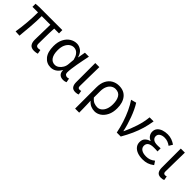

<svg xmlns="http://www.w3.org/2000/svg" viewBox="217 -1714 3070 3070"><g transform="rotate(45 1752.5 -178.5)"><path d="M542 13Q478 13 450.5 -22Q423 -57 423 -122Q423 -143 424 -182.5Q425 -222 426 -271Q427 -320 428 -371.5Q429 -423 430 -468H235Q235 -353 225 -231Q215 -109 204 5L112 0Q131 -115 141 -236.5Q151 -358 151 -468H25V-538L103 -543H626V-468H517Q514 -422 512.5 -369Q511 -316 510.5 -265.5Q510 -215 509.5 -175.5Q509 -136 509 -116Q509 -88 522 -75.5Q535 -63 560 -63Q573 -63 603 -69L616 1Q603 5 584 9Q565 13 542 13Z M914 13Q822 13 764 -57.5Q706 -128 706 -262Q706 -355 739 -421Q772 -487 826.5 -522Q881 -557 944 -557Q994 -557 1041.5 -524Q1089 -491 1111 -414H1114L1137 -543H1227Q1216 -489 1204 -430.5Q1192 -372 1182 -314.5Q1172 -257 1165.5 -206.5Q1159 -156 1159 -119Q1159 -91 1175 -77Q1191 -63 1213 -63Q1232 -63 1250 -71L1263 -1Q1253 4 1235.5 8.5Q1218 13 1194 13Q1146 13 1116.5 -14Q1087 -41 1087 -97H1083Q1021 13 914 13ZM933 -64Q969 -64 1001.5 -87Q1034 -110 1056 -148Q1078 -186 1081 -232L1090 -335Q1075 -394 1052.5 -425.5Q1030 -457 1004.5 -468.5Q979 -480 953 -480Q914 -480 879 -455.5Q844 -431 822 -383Q800 -335 800 -263Q800 -168 835 -116Q870 -64 933 -64Z M1474 13Q1419 13 1395 -19.5Q1371 -52 1371 -112V-543H1463Q1462 -433 1459 -318.5Q1456 -204 1456 -106Q1456 -83 1466.5 -73Q1477 -63 1494 -63Q1509 -63 1527 -69L1539 0Q1528 5 1512.5 9Q1497 13 1474 13Z M1658 200V-278Q1658 -372 1690.5 -434Q1723 -496 1777.5 -526.5Q1832 -557 1898 -557Q2011 -557 2071.5 -482.5Q2132 -408 2132 -280Q2132 -187 2099.5 -121.5Q2067 -56 2016 -21.5Q1965 13 1908 13Q1864 13 1822.5 -4Q1781 -21 1744 -64Q1746 -15 1747 26.5Q1748 68 1749 109.5Q1750 151 1750 200ZM1893 -64Q1933 -64 1966 -90Q1999 -116 2018.5 -164Q2038 -212 2038 -279Q2038 -370 2004 -425Q1970 -480 1894 -480Q1855 -480 1821 -457.5Q1787 -435 1766 -389.5Q1745 -344 1745 -275V-137Q1784 -91 1820.5 -77.5Q1857 -64 1893 -64Z M2400 0Q2380 -100 2349 -196Q2318 -292 2278 -378Q2238 -464 2191 -533L2282 -557Q2310 -513 2337 -456Q2364 -399 2387 -336.5Q2410 -274 2428.5 -211.5Q2447 -149 2458 -93H2463Q2513 -198 2551 -315.5Q2589 -433 2599 -543H2690Q2676 -449 2650 -360.5Q2624 -272 2584.5 -184Q2545 -96 2490 0Z M2993 13Q2926 13 2874 -6.5Q2822 -26 2793 -63Q2764 -100 2764 -150Q2764 -208 2797 -240.5Q2830 -273 2876 -284V-289Q2834 -305 2812 -338.5Q2790 -372 2790 -410Q2790 -460 2818.5 -492.5Q2847 -525 2894.5 -541Q2942 -557 2997 -557Q3047 -557 3091.5 -541Q3136 -525 3173 -498L3136 -436Q3105 -459 3071.5 -471.5Q3038 -484 3000 -484Q2950 -484 2915.5 -462.5Q2881 -441 2881 -399Q2881 -362 2910.5 -338.5Q2940 -315 3005 -315Q3022 -315 3038 -316Q3054 -317 3074 -318V-247Q3050 -249 3029.5 -249.5Q3009 -250 2989 -250Q2855 -250 2855 -158Q2855 -112 2894 -86Q2933 -60 3002 -60Q3042 -60 3077.5 -72Q3113 -84 3151 -115L3191 -54Q3142 -17 3096 -2Q3050 13 2993 13Z M3408 13Q3353 13 3329 -19.5Q3305 -52 3305 -112V-543H3397Q3396 -433 3393 -318.5Q3390 -204 3390 -106Q3390 -83 3400.5 -73Q3411 -63 3428 -63Q3443 -63 3461 -69L3473 0Q3462 5 3446.5 9Q3431 13 3408 13Z"/></g></svg>

Font: Chocolate Classical Sans
Style: Regular
Weight: 400
Designer: 田海東、宇文滿月
Foundry: Moonlit Owen
Version: Version 1.001